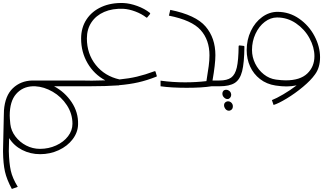

<svg xmlns="http://www.w3.org/2000/svg" viewBox="-20 -568 2132 1264"><path d="M514 0H336Q407 38 451.5 104.5Q496 171 494 250Q493 303 458.5 348.5Q424 394 367 420.5Q310 447 244 447Q180 447 125.5 419Q71 391 40 341L38 427Q40 506 51 555.5Q62 605 97 662L58 676Q24 613 12.5 561Q1 509 0 432V431V420L5 197Q5 174 6 163V160Q13 62 64.5 13Q116 -36 192 -38H514ZM212 0H194Q128 3 86 51Q44 99 44 193Q44 209 48 249Q53 293 81.5 330.5Q110 368 152.5 390Q195 412 243 412Q300 412 349.5 389.5Q399 367 428 329Q457 291 457 247Q457 181 420.5 125Q384 69 327 36Q270 3 212 0Z M1011 -64Q948 -39 891 -26Q834 -13 763 -7V-6H761Q679 0 563 0H513V-38L585 -37Q619 -37 673 -39Q599 -79 556.5 -152Q514 -225 514 -314Q514 -386 549.5 -440Q585 -494 648.5 -522.5Q712 -551 794 -548Q836 -546 884 -528.5Q932 -511 967 -483Q970 -480 968 -476L950 -454Q947 -449 943 -453Q912 -477 870.5 -492.5Q829 -508 792 -510Q720 -513 666 -489.5Q612 -466 582 -421Q552 -376 552 -315Q552 -214 610.5 -140.5Q669 -67 767 -45Q829 -51 882 -63.5Q935 -76 997 -99Q1002 -101 1004 -96L1012 -69Q1013 -66 1011 -64Z M1424 -38V0H1372Q1311 10 1209 10Q1107 10 1037 0V-37Q1117 -26 1198 -26Q1271 -26 1339 -34Q1349 -96 1354 -133Q1359 -170 1359 -204Q1359 -305 1301 -370Q1243 -435 1092 -465L1101 -503Q1269 -469 1333.5 -393.5Q1398 -318 1398 -205Q1398 -146 1379 -38Z M1557 -269 1584 -266Q1586 -266 1587.5 -264.5Q1589 -263 1589 -261Q1588 -154 1574 -99Q1560 -44 1525.5 -22Q1491 0 1424 0V-38Q1475 -38 1501.5 -57Q1528 -76 1539 -123.5Q1550 -171 1551 -264Q1551 -269 1557 -269ZM1502 55Q1502 50 1498 40Q1494 33 1486 28Q1478 23 1470 23Q1457 23 1450.5 30Q1444 37 1444 48Q1444 58 1448 65Q1453 73 1460.5 78.5Q1468 84 1476 84Q1483 84 1487 82Q1502 73 1502 55ZM1513 132Q1513 118 1503.5 108.5Q1494 99 1481 99Q1475 99 1469 102Q1455 109 1455 125Q1455 134 1459 141Q1463 150 1470.5 155.5Q1478 161 1487 161Q1492 161 1498 158Q1513 151 1513 132Z M2087 -191Q2087 -122 2053 -77Q2027 -40 1975 3.5Q1923 47 1867.5 80.5Q1812 114 1781 123L1770 91Q1799 80 1845 53Q1891 26 1933 -6Q1898 1 1866 1Q1833 1 1794 -5Q1735 -14 1692 -47.5Q1649 -81 1626.5 -130.5Q1604 -180 1604 -238Q1604 -306 1631.5 -364Q1659 -422 1706 -456Q1753 -490 1807 -490Q1885 -490 1949.5 -445Q2014 -400 2050.5 -330.5Q2087 -261 2087 -191ZM1861 -39Q1956 -39 2003 -84Q2050 -129 2050 -198Q2050 -257 2017.5 -316.5Q1985 -376 1928.5 -414.5Q1872 -453 1804 -453Q1761 -453 1723 -424Q1685 -395 1662 -345.5Q1639 -296 1639 -239Q1639 -192 1660 -149.5Q1681 -107 1717 -78.5Q1753 -50 1797 -44Q1835 -39 1861 -39Z"/></svg>

Font: Vibes
Style: Regular
Weight: 400
Designer: AbdElmomen Kadhim
Version: Version 1.100